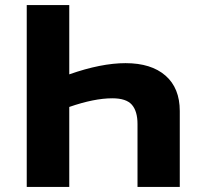

<svg xmlns="http://www.w3.org/2000/svg" viewBox="-20 -734 779 754"><path d="M85 -714V0H252V-314Q350 -348 421 -348Q476 -348 498 -322.5Q520 -297 520 -247V0H686V-298Q686 -388 630 -437Q574 -486 473 -486Q377 -486 252 -442V-714Z"/></svg>

Font: Noto Sans UI Extra
Style: Regular
Weight: 800
Designer: Monotype Design Team
Foundry: Monotype Imaging Inc.
Version: Version 1.901